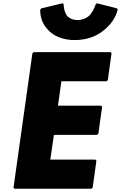

<svg xmlns="http://www.w3.org/2000/svg" viewBox="-20 -1152 743 1179"><path d="M665 -825 659 -832H187L179 -825L63 0L69 7H541L549 0L572 -165L566 -172H289L311 -324H576L584 -331L607 -496L601 -503H336L357 -653H634L642 -660ZM575 -1132 567 -1125C567 -1125 556 -1083 525 -1053C508 -1040 486 -1029 457 -1029C427 -1029 407 -1039 393 -1053C370 -1083 371 -1125 371 -1125L365 -1132L235 -1101L227 -1094C226 -1049 240 -1009 266 -979L272 -972C307 -931 365 -906 439 -906C512 -906 575 -929 622 -970L623 -971L631 -978C665 -1008 692 -1048 703 -1094L697 -1101Z"/></svg>

Font: Hussar Woodtype
Style: BlkObl
Weight: 900
Foundry: Cannot Into Space Fonts
Version: Version 1.07